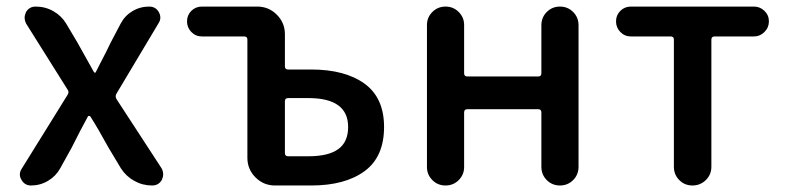

<svg xmlns="http://www.w3.org/2000/svg" viewBox="-20 -570 2411 590"><path d="M75.2 0Q55.7 0 45.9 -17.6Q41 -25.4 41 -34.2Q41 -43 46.9 -51.8L187.5 -278.3Q193.4 -287.1 187.5 -294.9L60.5 -497.1Q55.7 -506.8 55.7 -515.6Q55.7 -523.4 59.6 -532.2Q69.3 -549.8 89.8 -549.8Q119.1 -549.8 144 -535.6Q168.9 -521.5 183.6 -497.1L217.8 -439.5Q234.4 -409.2 268.6 -348.6Q269.5 -346.7 272 -346.7Q274.4 -346.7 274.4 -348.6Q281.2 -362.3 289.1 -377.4Q296.9 -392.6 306.2 -410.6Q315.4 -428.7 320.3 -439.5L350.6 -497.1Q363.3 -521.5 386.7 -535.6Q410.2 -549.8 438.5 -549.8Q458 -549.8 467.8 -533.2Q472.7 -524.4 472.7 -515.6Q472.7 -506.8 466.8 -498L337.9 -282.2Q333 -274.4 337.9 -265.6L476.6 -52.7Q481.4 -43.9 481.4 -34.2Q481.4 -26.4 477.5 -17.6Q467.8 0 447.3 0Q418 0 392.6 -14.2Q367.2 -28.3 351.6 -52.7L313.5 -116.2Q280.3 -176.8 257.8 -211.9Q255.9 -213.9 253.4 -213.9Q251 -213.9 250 -211.9Q227.5 -170.9 200.2 -116.2L165 -52.7Q151.4 -28.3 127.4 -14.2Q103.5 0 75.2 0Z M825.2 0Q790 0 765.1 -24.9Q740.2 -49.8 740.2 -85V-448.2Q740.2 -458 730.5 -458H600.6Q581.1 -458 567.9 -471.7Q554.7 -485.4 554.7 -504.4Q554.7 -523.4 567.9 -536.6Q581.1 -549.8 600.6 -549.8H770.5Q805.7 -549.8 830.6 -524.9Q855.5 -500 855.5 -464.8V-366.2Q855.5 -356.4 865.2 -356.4H936.5Q1040 -356.4 1100.1 -313Q1160.2 -269.5 1160.2 -179.7Q1160.2 -87.9 1100.1 -43.9Q1040 0 936.5 0ZM855.5 -99.6Q855.5 -89.8 865.2 -89.8H927.7Q989.3 -89.8 1019.5 -111.8Q1049.8 -133.8 1049.8 -179.7Q1049.8 -268.6 927.7 -268.6H865.2Q855.5 -268.6 855.5 -258.8Z M1292 -56.6V-493.2Q1292 -516.6 1308.6 -533.2Q1325.2 -549.8 1349.1 -549.8Q1373 -549.8 1389.6 -533.2Q1406.2 -516.6 1406.2 -493.2V-344.7Q1406.2 -335 1416 -335H1633.8Q1643.6 -335 1643.6 -344.7V-492.2Q1643.6 -516.6 1660.2 -533.2Q1676.8 -549.8 1700.7 -549.8Q1724.6 -549.8 1741.2 -533.2Q1757.8 -516.6 1757.8 -492.2V-57.6Q1757.8 -33.2 1741.2 -16.6Q1724.6 0 1700.7 0Q1676.8 0 1660.2 -16.6Q1643.6 -33.2 1643.6 -57.6V-224.6Q1643.6 -234.4 1633.8 -234.4H1416Q1406.2 -234.4 1406.2 -224.6V-56.6Q1406.2 -33.2 1389.6 -16.6Q1373 0 1349.1 0Q1325.2 0 1308.6 -16.6Q1292 -33.2 1292 -56.6Z M2050.8 -57.6V-448.2Q2050.8 -458 2041 -458H1918.9Q1899.4 -458 1886.2 -471.7Q1873 -485.4 1873 -504.4Q1873 -523.4 1886.2 -536.6Q1899.4 -549.8 1918.9 -549.8H2296.9Q2315.4 -549.8 2329.1 -536.6Q2342.8 -523.4 2342.8 -504.4Q2342.8 -485.4 2329.1 -471.7Q2315.4 -458 2296.9 -458H2175.8Q2166 -458 2166 -448.2V-57.6Q2166 -33.2 2148.9 -16.6Q2131.8 0 2107.9 0Q2084 0 2067.4 -16.6Q2050.8 -33.2 2050.8 -57.6Z"/></svg>

Font: Gen Jyuu GothicX Medium
Style: Regular
Weight: 500
Designer: Ryoko NISHIZUKA (kana &amp; ideographs); Paul D. Hunt (Latin, Greek &amp; Cyrillic); Wenlong ZHANG (bopomofo); Sandoll C
Version: Version 1.058.20140828